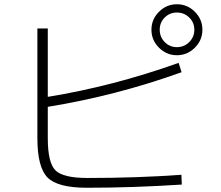

<svg xmlns="http://www.w3.org/2000/svg" viewBox="-20 -867 1040 904"><path d="M205 -733V-411Q513 -461 821 -571L835 -527Q526 -416 205 -364V-216Q205 -101 241 -65Q277 -29 392 -29Q624 -29 834 -44L836 2Q604 17 389 17Q252 17 204 -31Q156 -79 156 -217V-733ZM871 -669Q895 -693 895 -727Q895 -761 871 -784.5Q847 -808 813 -808Q779 -808 755.5 -784.5Q732 -761 732 -727Q732 -693 755.5 -669Q779 -645 813 -645Q847 -645 871 -669ZM897.5 -811.5Q933 -776 933 -727Q933 -678 897.5 -642.5Q862 -607 813 -607Q764 -607 728.5 -642.5Q693 -678 693 -727Q693 -776 728.5 -811.5Q764 -847 813 -847Q862 -847 897.5 -811.5Z"/></svg>

Font: Mplus 1p Light
Style: Regular
Weight: 300
Version: Version 1.061